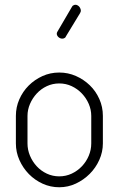

<svg xmlns="http://www.w3.org/2000/svg" viewBox="-20 -784 501 810"><path d="M230 -478Q267 -478 300 -463.5Q333 -449 358.5 -424.5Q384 -400 399 -366.5Q414 -333 414 -295V-179Q414 -143 399 -109.5Q384 -76 358.5 -50.5Q333 -25 300 -9.5Q267 6 230 6Q193 6 160 -9Q127 -24 102 -49.5Q77 -75 62 -108.5Q47 -142 47 -179V-295Q47 -332 61.5 -365Q76 -398 101 -423Q126 -448 159 -463Q192 -478 230 -478ZM365 -295Q365 -321 354.5 -345.5Q344 -370 325.5 -389.5Q307 -409 282.5 -420.5Q258 -432 230 -432Q202 -432 177.5 -420.5Q153 -409 135 -389.5Q117 -370 106.5 -345.5Q96 -321 96 -295V-179Q96 -152 106.5 -127Q117 -102 135 -82.5Q153 -63 177.5 -51.5Q202 -40 230 -40Q258 -40 282.5 -51.5Q307 -63 325.5 -82.5Q344 -102 354.5 -127Q365 -152 365 -179ZM259 -632Q256 -625 253 -624Q245 -619 236 -622Q227 -625 222 -633Q217 -642 222 -650L284 -756Q287 -761 289 -761Q297 -766 305 -762.5Q313 -759 317 -752Q320 -747 321 -741.5Q322 -736 318 -729Z"/></svg>

Font: AkaAcidDosis
Style: Light
Weight: 300
Designer: Edgar Tolentino, Pablo Impallari, Igino Marini, Aka-Acid
Foundry: Edgar Tolentino, Pablo Impallari, Igino Marini, Aka-Acid
Version: Version 1.007